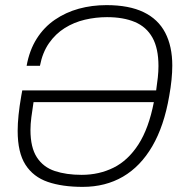

<svg xmlns="http://www.w3.org/2000/svg" viewBox="-20 -718 711 750"><path d="M303 12Q223 12 166.5 -7.5Q110 -27 79.5 -74.5Q49 -122 49 -207Q49 -235 52.5 -269Q56 -303 63 -343L67 -365H590Q594 -392 596.5 -415.5Q599 -439 599 -460Q599 -529 575.5 -571Q552 -613 507 -632Q462 -651 398 -651Q354 -651 311.5 -641Q269 -631 233 -608.5Q197 -586 171.5 -549.5Q146 -513 136 -461H84Q95 -522 123.5 -567Q152 -612 194.5 -641Q237 -670 288 -684Q339 -698 396 -698Q484 -698 541 -670.5Q598 -643 625.5 -590Q653 -537 653 -462Q653 -436 650 -406Q647 -376 641 -343Q621 -226 575 -147Q529 -68 460.5 -28Q392 12 303 12ZM299 -35Q367 -35 423.5 -63Q480 -91 520.5 -153.5Q561 -216 581 -319H111Q106 -287 102.5 -260Q99 -233 99 -210Q99 -142 124 -103.5Q149 -65 194 -50Q239 -35 299 -35Z"/></svg>

Font: Archivo SemiCondensed Thin
Style: Italic
Weight: 250
Width: 4
Italic angle: -10°
Designer: Hector Gatti
Foundry: Omnibus-Type
Version: Version 2.001